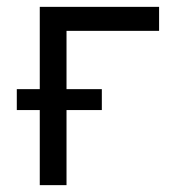

<svg xmlns="http://www.w3.org/2000/svg" viewBox="-20 -540 540 560"><path d="M96 0V-219H29V-280H96V-520H444V-450H174V-280H277V-219H174V0Z"/></svg>

Font: Iosevka Term Curly
Style: Regular
Weight: 400
Designer: Belleve Invis
Foundry: Belleve Invis
Version: Version 32.3.0